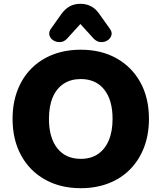

<svg xmlns="http://www.w3.org/2000/svg" viewBox="-20 -977 847 1008"><path d="M404 11Q297 11 216 -34.5Q135 -80 90.5 -162Q46 -244 46 -353Q46 -435 71.5 -502Q97 -569 144.5 -617Q192 -665 258 -690.5Q324 -716 404 -716Q511 -716 591.5 -671Q672 -626 717 -544.5Q762 -463 762 -353Q762 -271 736.5 -204Q711 -137 663.5 -88.5Q616 -40 550 -14.5Q484 11 404 11ZM404 -143Q457 -143 494 -168Q531 -193 551 -240Q571 -287 571 -353Q571 -452 527 -507Q483 -562 404 -562Q352 -562 314.5 -537.5Q277 -513 257 -466.5Q237 -420 237 -353Q237 -254 281 -198.5Q325 -143 404 -143ZM332 -774Q316 -757 296 -756Q276 -755 260 -765Q244 -775 239.5 -792Q235 -809 248 -827L302 -903Q322 -931 346.5 -944Q371 -957 402 -957Q433 -957 458 -944Q483 -931 502 -903L556 -827Q570 -809 565 -792Q560 -775 544.5 -765Q529 -755 509 -756Q489 -757 472 -774L402 -851Z"/></svg>

Font: Nunito ExtraLight Black
Style: Regular
Weight: 900
Version: Version 3.602